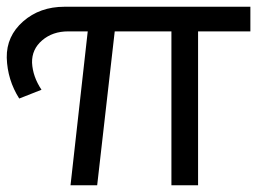

<svg xmlns="http://www.w3.org/2000/svg" viewBox="-28 -549 771 569"><path d="M714 -529V-456H559V0H480V-456H312L260 0H181L232 -456H174Q128 -456 97 -429.5Q66 -403 67 -363Q69 -322 95 -283L29 -257Q-6 -312 -8 -378Q-9 -442 40.5 -485.5Q90 -529 163 -529Z"/></svg>

Font: Montserrat arm
Style: Regular
Weight: 400
Designer: Julieta Ulanovsky
Foundry: Julieta Ulanovsky
Version: Version 6.000;PS 006.000;hotconv 1.0.88;makeotf.lib2.5.64775